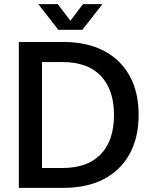

<svg xmlns="http://www.w3.org/2000/svg" viewBox="-20 -908 733 928"><path d="M71 0V-705H287Q400 -705 481 -663Q562 -621 606 -542.5Q650 -464 650 -353Q650 -242 606 -163Q562 -84 481 -42Q400 0 286 0ZM183 -42 133 -96H282Q404 -96 467.5 -163Q531 -230 531 -352Q531 -474 467.5 -541Q404 -608 282 -608H133L183 -662ZM262 -764 165 -888H259L344 -777H297L381 -888H475L378 -764Z"/></svg>

Font: TikTok Sans 24pt Medium
Style: Regular
Weight: 500
Version: Version 4.000